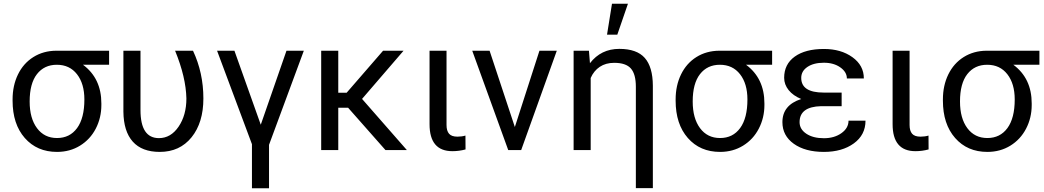

<svg xmlns="http://www.w3.org/2000/svg" viewBox="-20 -798 5554 1021"><path d="M560.1 -453.6H421.4Q519 -381.3 519 -248V-239.7Q519 -171.4 489.3 -114Q459.5 -56.6 405.5 -23.4Q351.6 9.8 283.2 9.8Q176.8 9.8 111.8 -64.2Q46.9 -138.2 46.9 -262.7V-269Q46.9 -343.3 75.7 -402.3Q104.5 -461.4 157.5 -494.6Q210.4 -527.8 278.8 -528.3H560.1ZM137.7 -258.3Q137.7 -168.9 176.8 -116.5Q215.8 -64 283.2 -64Q351.1 -64 389.9 -116.9Q428.7 -169.9 428.7 -269Q428.7 -353 389.4 -403.3Q350.1 -453.6 282.2 -453.6Q215.3 -453.6 176.5 -403.8Q137.7 -354 137.7 -258.3Z M727.1 -528.3V-212.4Q727.1 -63.5 825.2 -63.5Q888.2 -63.5 929.7 -124.5Q971.2 -185.5 971.2 -274.4Q968.8 -387.2 911.1 -528.3H1006.3Q1061.5 -410.6 1061.5 -274.4Q1061.5 -146 998.8 -68.1Q936 9.8 829.6 9.8Q734.9 9.8 686 -44.9Q637.2 -99.6 636.2 -204.6V-528.3Z M1366.7 -134.8 1503.4 -528.3H1595.7L1410.6 -27.8V203.1H1319.8V-31.2L1134.3 -528.3H1226.6Z M1831.1 -225.1H1778.8V0H1688V-528.3H1778.8V-304.7H1823.2L2017.1 -528.3H2126L1905.3 -272L2143.6 0H2029.8Z M2354.5 -528.3V-133.3Q2354.5 -102.5 2367.9 -86.9Q2381.3 -71.3 2412.6 -71.3Q2436 -71.3 2455.1 -77.1L2455.6 -3.4Q2421.4 5.9 2385.7 5.9Q2264.2 5.9 2264.2 -137.7V-528.3Z M2717.8 -122.6 2848.6 -528.3H2940.9L2751.5 0H2682.6L2491.2 -528.3H2583.5Z M3111.8 -528.3 3117.2 -461.9Q3175.8 -538.1 3273.4 -538.1Q3366.2 -538.1 3408.7 -490Q3451.2 -441.9 3451.7 -342.3V202.6H3361.3V-336.9Q3361.3 -403.3 3335 -433.6Q3308.6 -463.9 3246.1 -463.9Q3201.2 -463.9 3169.4 -442.6Q3137.7 -421.4 3121.1 -383.3V0H3030.3V-528.3ZM3234.4 -778.3H3319.3L3262.7 -613.8H3208Z M4085.9 -453.6H3947.3Q4044.9 -381.3 4044.9 -248V-239.7Q4044.9 -171.4 4015.1 -114Q3985.4 -56.6 3931.4 -23.4Q3877.4 9.8 3809.1 9.8Q3702.6 9.8 3637.7 -64.2Q3572.8 -138.2 3572.8 -262.7V-269Q3572.8 -343.3 3601.6 -402.3Q3630.4 -461.4 3683.3 -494.6Q3736.3 -527.8 3804.7 -528.3H4085.9ZM3663.6 -258.3Q3663.6 -168.9 3702.6 -116.5Q3741.7 -64 3809.1 -64Q3877 -64 3915.8 -116.9Q3954.6 -169.9 3954.6 -269Q3954.6 -353 3915.3 -403.3Q3876 -453.6 3808.1 -453.6Q3741.2 -453.6 3702.4 -403.8Q3663.6 -354 3663.6 -258.3Z M4231.9 -148.4Q4231.9 -110.8 4267.8 -86.9Q4303.7 -63 4361.3 -63Q4416.5 -63 4454.3 -89.8Q4492.2 -116.7 4492.2 -156.2H4582.5Q4582.5 -80.6 4520.3 -35.4Q4458 9.8 4361.3 9.8Q4261.7 9.8 4201.2 -33.4Q4140.6 -76.7 4140.6 -148.4Q4140.6 -239.3 4240.7 -271.5Q4197.8 -289.1 4173.8 -318.8Q4149.9 -348.6 4149.9 -384.3Q4149.9 -456.5 4206.3 -497.1Q4262.7 -537.6 4361.3 -537.6Q4452.1 -537.6 4512.9 -493.9Q4573.7 -450.2 4573.7 -380.9H4483.4Q4483.4 -415 4448.5 -439.7Q4413.6 -464.4 4361.3 -464.4Q4306.6 -464.4 4273.7 -442.1Q4240.7 -419.9 4240.7 -383.8Q4240.7 -305.7 4359.9 -305.7H4455.6V-233.4H4346.2Q4231.9 -230.5 4231.9 -148.4Z M4816.9 -528.3V-133.3Q4816.9 -102.5 4830.3 -86.9Q4843.8 -71.3 4875 -71.3Q4898.4 -71.3 4917.5 -77.1L4918 -3.4Q4883.8 5.9 4848.1 5.9Q4726.6 5.9 4726.6 -137.7V-528.3Z M5507.3 -453.6H5368.7Q5466.3 -381.3 5466.3 -248V-239.7Q5466.3 -171.4 5436.5 -114Q5406.7 -56.6 5352.8 -23.4Q5298.8 9.8 5230.5 9.8Q5124 9.8 5059.1 -64.2Q4994.1 -138.2 4994.1 -262.7V-269Q4994.1 -343.3 5022.9 -402.3Q5051.8 -461.4 5104.7 -494.6Q5157.7 -527.8 5226.1 -528.3H5507.3ZM5085 -258.3Q5085 -168.9 5124 -116.5Q5163.1 -64 5230.5 -64Q5298.3 -64 5337.2 -116.9Q5376 -169.9 5376 -269Q5376 -353 5336.7 -403.3Q5297.4 -453.6 5229.5 -453.6Q5162.6 -453.6 5123.8 -403.8Q5085 -354 5085 -258.3Z"/></svg>

Font: SteelSelectRoboto
Style: Roboto-Regular
Weight: 400
Designer: Google
Version: Version 2.137; 2017